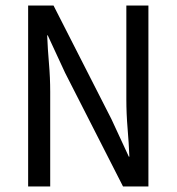

<svg xmlns="http://www.w3.org/2000/svg" viewBox="-20 -676 640 696"><path d="M82 0V-656H174L384 -244L447 -108H449Q447 -157 442.5 -210.5Q438 -264 438 -316V-656H518V0H426L216 -412L153 -548H151Q153 -498 157.5 -446Q162 -394 162 -343V0Z"/></svg>

Font: Source Code Variable
Style: Regular
Weight: 400
Monospace: yes
Designer: Paul D. Hunt, Teo Tuominen
Foundry: Adobe Systems Incorporated
Version: Version 1.010;hotconv 1.0.106;makeotfexe 2.5.65593